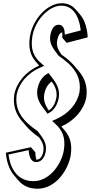

<svg xmlns="http://www.w3.org/2000/svg" viewBox="-20 -860 562 1187"><path d="M211.8 306.8C328.3 306.8 405 183.8 417.4 97.8C427.1 30.5 413 -15.4 379.7 -54.2L359.3 -78.1C442.9 -115.3 498.8 -182.8 513.5 -257.2C523.6 -327.1 502.5 -379.4 465.6 -422.5L438.4 -454.3C416.8 -479.5 389.8 -501.6 360.4 -522.3C340.6 -550 328.2 -574.7 332.6 -605.2C336.9 -634.5 348.1 -657.5 364.3 -660C366.6 -643.6 364.7 -627 364.7 -627L391.9 -595.2L522.1 -629.2C522.1 -629.2 521.1 -716.1 476 -768.8L448.7 -800.6C429.1 -823.5 401.1 -840 361.2 -840C271.8 -840 180 -739 164.5 -631C154.8 -564 167.6 -518.4 200 -480.5L222 -454.8C138.7 -417.5 83 -350.2 68.3 -276C58.2 -206.1 79.3 -153.8 116.2 -110.7L143.4 -78.9C165 -53.7 192 -31.6 221.4 -10.9C241 16.5 252.9 40.8 248.4 72C244.2 101 231.6 127 205.9 127C205.4 127 205 127 204.5 127C198.5 105.8 198.6 81.8 198.6 81.8L171.3 50L16.4 84C16.4 84 18.4 167.3 66.8 223.8L94 255.7C119 284.8 156.2 306.8 211.8 306.8ZM280.9 -176.8C280.4 -176.5 279.9 -176.3 279.5 -176L271.4 -187C269.7 -190 267.4 -192 265.3 -195ZM282 -177.5C264.1 -202.5 247.9 -232.2 252.7 -273.2C260.6 -319.4 281 -343.4 299.8 -355.8C317.7 -330.8 334 -301 329.1 -260C321.1 -213.1 301 -189.1 282 -177.5ZM186.7 260C62.9 260 37.7 139.4 32.7 95.3L157 68C158.9 89.1 163.3 142 203.7 142C243.8 142 259.2 101.1 263.4 72C270.3 23.7 243.8 -8.9 213.5 -48.1L212.3 -49.6L210.7 -50.7C128.5 -107.4 68.5 -170.2 83.2 -275.6C97.3 -345.1 149.2 -407.5 229.1 -442.4L253.2 -452.9L235.6 -467.9C187.9 -508.7 168.2 -553.2 179.5 -631C194.2 -733.6 281.3 -825 359.1 -825C454.7 -825 475.1 -714.3 478.9 -671.8L380.6 -646.1C380.3 -663.7 378.9 -707 342.1 -707C307.7 -707 294.5 -665.8 290.4 -637C283.5 -589.5 310.8 -556.1 341.2 -516.9L342.3 -515.4L343.9 -514.3C426.1 -457.6 486.1 -394.8 471.3 -289.4C457.3 -219.9 405.4 -157.5 325.5 -122.6L302 -112.3L318.8 -97.2C365.7 -55.3 386.2 -10.6 375.1 66C363.3 147.9 290.7 260 186.7 260ZM296.3 -387.4 279.9 -408.7 268.1 -401.4C244.1 -386.6 219.4 -357.2 210.6 -305.4L210.5 -305L210.4 -304.6C203.9 -249.5 231.7 -212.6 252.6 -185.2C255.3 -181.2 257.4 -179.1 257.8 -178.3L258.2 -177.7L273.7 -156.7L285.4 -163.2C310.5 -177.2 335.1 -206.9 344.1 -259.6L344.1 -260L344.2 -260.4C350.7 -315.5 322.9 -352.4 302 -379.9C299.2 -383.8 297.2 -385.9 296.8 -386.6Z"/></svg>

Font: Blink
Style: 3DObl
Weight: 400
Designer: Mew Too
Foundry: Cannot Into Space Fonts
Version: Version 001.000